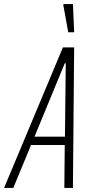

<svg xmlns="http://www.w3.org/2000/svg" viewBox="-52 -920 443 940"><path d="M-32 0 256 -688H311L305 0H263L265 -210H100L13 0ZM117 -251H266L270 -610H265ZM282 -762 258 -895 259 -900H305L311 -767V-762Z"/></svg>

Font: Saira ExtraCondensed ExtraLight
Style: Italic
Weight: 250
Width: 2
Italic angle: -12°
Designer: Hector Gatti with collaboration of the Omnibus-Type team
Foundry: Omnibus-Type
Version: Version 1.101